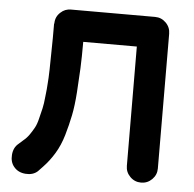

<svg xmlns="http://www.w3.org/2000/svg" viewBox="-52 -769 829 821"><g transform="rotate(5 363.0 -358.5)"><path d="M159 -37 139 -16Q119 2 87 -0.5Q55 -3 37 -25Q20 -45 22.5 -76.5Q25 -108 46 -125L65 -142Q80 -154 91 -170Q102 -186 110.5 -201.5Q119 -217 125 -243Q131 -267 135.5 -286Q140 -305 143 -338Q147 -371 148 -392Q150 -413 151 -454Q152 -494 152 -518Q152 -542 153 -589V-651H154Q154 -681 176 -700Q194 -717 220 -717H581Q608 -717 627.5 -697.5Q647 -678 647 -650L649 -72Q649 -45 629.5 -25.5Q610 -6 582.5 -6Q555 -6 535.5 -25.5Q516 -45 516 -72L514 -584H284Q284 -517 282 -471Q280 -426 276 -367Q272 -309 263.5 -267Q255 -225 242 -180.5Q229 -136 207.5 -100.5Q186 -65 159 -37Z"/></g></svg>

Font: Multiround Pro
Style: Regular
Weight: 400
Designer: Ivan Filipov, Sasha Pavljenko
Version: Version 1.005;Fontself Maker 3.5.4